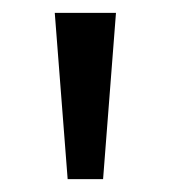

<svg xmlns="http://www.w3.org/2000/svg" viewBox="-20 -734 265 298"><path d="M160 -714 140 -456H85L65 -714Z"/></svg>

Font: Noto Sans New Tai Lue
Style: Regular
Weight: 400
Designer: Monotype Design Team
Foundry: Monotype Imaging Inc.
Version: Version 2.003